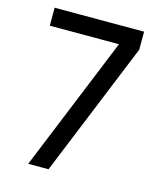

<svg xmlns="http://www.w3.org/2000/svg" viewBox="-109 -799 731 877"><g transform="rotate(15 256.5 -360.0)"><path d="M108 0 367 -635H40V-720H463V-635L204 0Z"/></g></svg>

Font: Manrope Medium
Style: Medium
Weight: 500
Designer: Mikhail Sharanda
Foundry: Mikhail Sharanda
Version: Version 4.000;hotconv 1.0.109;makeotfexe 2.5.65596